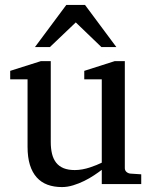

<svg xmlns="http://www.w3.org/2000/svg" viewBox="-20 -740 609 772"><path d="M389.2 0V-57.1Q376.5 -47.4 358.2 -35.2Q339.8 -22.9 318.6 -12.5Q297.4 -2 274.2 5.1Q251 12.2 229 12.2Q196.8 12.2 171.1 2.7Q145.5 -6.8 127.7 -26.6Q109.9 -46.4 100.3 -76.9Q90.8 -107.4 90.8 -149.9V-420.9H21V-455.1L144 -494.1H184.1V-168.9Q184.1 -142.6 189.2 -121.6Q194.3 -100.6 205.8 -85.9Q217.3 -71.3 235.8 -63.7Q254.4 -56.2 280.8 -56.2Q295.9 -56.2 311.5 -59.1Q327.1 -62 341.3 -66.7Q355.5 -71.3 367.9 -76.4Q380.4 -81.5 389.2 -85.9V-420.9H318.8V-455.1L440.9 -494.1H481.9V-64Q481.9 -54.7 488.5 -48.8Q495.1 -43 503.9 -42L547.9 -39.1V0ZM387.7 -550.8 284.7 -649.9 180.7 -550.8H120.6L246.6 -720.2H321.8L447.8 -550.8Z"/></svg>

Font: BabelStone Ogham Special
Style: Regular
Weight: 400
Designer: Andrew West
Foundry: BabelStone
Version: Version 1.02 March 14, 2022